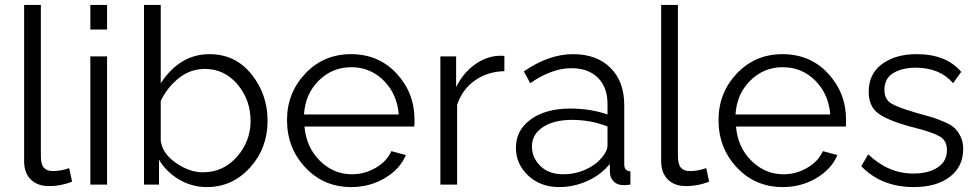

<svg xmlns="http://www.w3.org/2000/svg" viewBox="-20 -750 3970 780"><path d="M78 -730H146V-118Q146 -82 158.5 -68.5Q171 -55 194 -55Q227 -55 261 -67L273 -12Q228 6 179 6Q132 6 105 -21Q78 -48 78 -95Z M347 -630V-730H415V-630ZM347 0V-521H415V0Z M626 -101V0H565V-730H633V-412Q711 -530 831 -530Q936 -530 1001.5 -448.5Q1067 -367 1067 -259Q1067 -148 995.5 -69Q924 10 820 10Q760 10 708 -20.5Q656 -51 626 -101ZM998 -259Q998 -344 945 -407Q892 -470 812 -470Q754 -470 707 -433Q660 -396 633 -340V-178Q640 -126 695 -88Q750 -50 804 -50Q887 -50 942.5 -113Q998 -176 998 -259Z M1407 10Q1295 10 1220.5 -69.5Q1146 -149 1146 -262Q1146 -373 1220.5 -451.5Q1295 -530 1406 -530Q1518 -530 1591 -451.5Q1664 -373 1664 -263Q1664 -241 1663 -236H1217Q1224 -152 1279.5 -97Q1335 -42 1410 -42Q1461 -42 1506 -68Q1551 -94 1570 -136L1629 -120Q1605 -63 1543.5 -26.5Q1482 10 1407 10ZM1215 -285H1600Q1593 -369 1538.5 -423Q1484 -477 1407 -477Q1330 -477 1275 -422.5Q1220 -368 1215 -285Z M2029 -461Q1960 -459 1909 -423Q1858 -387 1837 -324V0H1769V-521H1833V-396Q1860 -451 1904.5 -484.5Q1949 -518 1999 -523Q2018 -524 2029 -523Z M2076 -150Q2076 -222 2137 -265.5Q2198 -309 2296 -309Q2379 -309 2448 -285V-329Q2448 -395 2409 -434Q2370 -473 2301 -473Q2222 -473 2134 -412L2108 -460Q2210 -530 2308 -530Q2404 -530 2460 -474.5Q2516 -419 2516 -323V-82Q2516 -55 2541 -54V0Q2517 3 2510 2Q2486 1 2472.5 -13.5Q2459 -28 2458 -46L2457 -84Q2422 -40 2366.5 -15Q2311 10 2252 10Q2176 10 2126 -36.5Q2076 -83 2076 -150ZM2425 -110Q2448 -136 2448 -160V-236Q2381 -263 2304 -263Q2230 -263 2185.5 -233.5Q2141 -204 2141 -155Q2141 -109 2175.5 -75.5Q2210 -42 2268 -42Q2316 -42 2358.5 -61Q2401 -80 2425 -110Z M2666 -730H2734V-118Q2734 -82 2746.5 -68.5Q2759 -55 2782 -55Q2815 -55 2849 -67L2861 -12Q2816 6 2767 6Q2720 6 2693 -21Q2666 -48 2666 -95Z M3160 10Q3048 10 2973.5 -69.5Q2899 -149 2899 -262Q2899 -373 2973.5 -451.5Q3048 -530 3159 -530Q3271 -530 3344 -451.5Q3417 -373 3417 -263Q3417 -241 3416 -236H2970Q2977 -152 3032.5 -97Q3088 -42 3163 -42Q3214 -42 3259 -68Q3304 -94 3323 -136L3382 -120Q3358 -63 3296.5 -26.5Q3235 10 3160 10ZM2968 -285H3353Q3346 -369 3291.5 -423Q3237 -477 3160 -477Q3083 -477 3028 -422.5Q2973 -368 2968 -285Z M3693 10Q3560 10 3479 -75L3507 -123Q3589 -45 3690 -45Q3752 -45 3789.5 -70Q3827 -95 3827 -140Q3827 -179 3797.5 -196Q3768 -213 3693 -232Q3680 -235 3673 -237Q3584 -262 3546.5 -290.5Q3509 -319 3509 -377Q3509 -450 3563.5 -490Q3618 -530 3704 -530Q3824 -530 3885 -458L3852 -412Q3798 -475 3700 -475Q3646 -475 3609.5 -453.5Q3573 -432 3573 -385Q3573 -347 3599.5 -330.5Q3626 -314 3698 -293Q3742 -281 3765 -274Q3788 -267 3817 -254.5Q3846 -242 3859.5 -228.5Q3873 -215 3883 -194Q3893 -173 3893 -145Q3893 -73 3838.5 -31.5Q3784 10 3693 10Z"/></svg>

Font: Raleway-v4020
Style: Regular
Weight: 400
Designer: Matt McInerney, Pablo Impallari, Rodrigo Fuenzalida
Foundry: Matt McInerney, Pablo Impallari, Rodrigo Fuenzalida
Version: Version 4.020;PS 004.020;hotconv 1.0.88;makeotf.lib2.5.64775